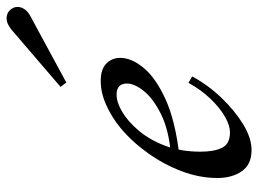

<svg xmlns="http://www.w3.org/2000/svg" viewBox="-118 -640 766 569"><g transform="rotate(-90 264.5 -355.0)"><path d="M105 8Q62 8 42 -21Q22 -50 22 -93Q22 -146 42 -199Q62 -252 96 -299.5Q130 -347 171 -381Q203 -407 239 -423Q275 -439 310 -439Q344 -439 361 -422.5Q378 -406 378 -381Q378 -348 348.5 -312Q319 -276 255.5 -247Q192 -218 89 -206L92 -231Q164 -237 210.5 -260Q257 -283 279.5 -311Q302 -339 302 -361Q302 -392 269 -392Q246 -392 217.5 -375Q189 -358 162 -326Q135 -294 117.5 -248Q100 -202 100 -143Q100 -103 111.5 -79.5Q123 -56 157 -56Q178 -56 204 -71Q230 -86 256.5 -113.5Q283 -141 304 -179L323 -168Q297 -120 259 -80.5Q221 -41 180.5 -16.5Q140 8 105 8ZM305 -541 292 -558 461 -703Q471 -711 479 -714.5Q487 -718 495 -718Q510 -718 519.5 -708Q529 -698 529 -685Q529 -675 522 -664.5Q515 -654 499 -646Z"/></g></svg>

Font: Ibarra Real Nova Medium
Style: Italic
Weight: 500
Italic angle: -22°
Designer: Jose Maria Ribagorda & Octavio Pardo
Foundry: Octavio Pardo
Version: Version 2.000